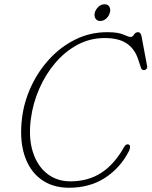

<svg xmlns="http://www.w3.org/2000/svg" viewBox="-20 -866 711 901"><path d="M585.5 -187Q591 -184 590.2 -174.5Q589.5 -165 584 -155Q544 -77.5 472.5 -31.2Q401 15 304 15Q225.5 15 171.5 -25.2Q117.5 -65.5 94.2 -139.2Q71 -213 83.5 -313Q93 -389.5 126.5 -461.2Q160 -533 213 -590.2Q266 -647.5 334.8 -681.2Q403.5 -715 483.5 -715Q533.5 -715 559 -703.8Q584.5 -692.5 592.5 -692.5Q602.5 -692.5 609 -703.8Q615.5 -715 628.5 -715Q640.5 -715 644.5 -694L670.5 -555Q672 -548 667.2 -542.5Q662.5 -537 655.5 -537Q645 -537 641.5 -548L628 -588.5Q612 -637 574.5 -662.2Q537 -687.5 471.5 -687.5Q402.5 -687.5 343.5 -655.8Q284.5 -624 238.8 -570Q193 -516 163.8 -448.5Q134.5 -381 125 -309.5Q113 -220.5 133.8 -154.2Q154.5 -88 200.5 -51.5Q246.5 -15 310.5 -15Q392.5 -15 454 -54.2Q515.5 -93.5 560.5 -173Q572 -194 585.5 -187ZM450.5 -767.5Q435 -767.5 428 -779.2Q421 -791 425 -807Q429.5 -823 442.2 -834.5Q455 -846 471 -846Q486 -846 493 -834.5Q500 -823 495.5 -807Q491.5 -791 478.8 -779.2Q466 -767.5 450.5 -767.5Z"/></svg>

Font: Fraunces 9pt SuperSoft Thin
Style: Italic
Weight: 100
Italic angle: -16°
Version: Version 1.000;[0bf87f6ff]